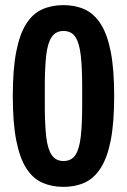

<svg xmlns="http://www.w3.org/2000/svg" viewBox="-20 -718 496 750"><path d="M228 12Q182 12 145 -4.5Q108 -21 82.5 -61Q57 -101 43.5 -169.5Q30 -238 30 -343Q30 -448 43.5 -516.5Q57 -585 82.5 -625Q108 -665 145 -681.5Q182 -698 228 -698Q274 -698 310.5 -681.5Q347 -665 373 -625Q399 -585 412.5 -516.5Q426 -448 426 -343Q426 -238 412.5 -169.5Q399 -101 373 -61Q347 -21 310.5 -4.5Q274 12 228 12ZM228 -89Q259 -89 274.5 -112.5Q290 -136 295.5 -184.5Q301 -233 301 -308V-378Q301 -453 295.5 -501.5Q290 -550 274.5 -573.5Q259 -597 228 -597Q198 -597 182 -573.5Q166 -550 160.5 -501.5Q155 -453 155 -378V-308Q155 -233 160.5 -184.5Q166 -136 182 -112.5Q198 -89 228 -89Z"/></svg>

Font: Archivo Narrow
Style: Bold
Weight: 700
Designer: Hector Gatti
Foundry: Omnibus-Type
Version: Version 3.002